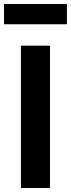

<svg xmlns="http://www.w3.org/2000/svg" viewBox="-41 -934 352 954"><path d="M63 -707H207.5V0H63ZM291.5 -813.5H-21V-914.1H291.5Z"/></svg>

Font: Wanted Sans Std Variable
Style: Regular
Weight: 400
Designer: Original Design by Kil Hyung-jin and Kang Hanbin, Wanted Lab, Inc;
Foundry: Wanted Lab, Inc.
Version: Version 1.003;Glyphs 3.2 (3227)